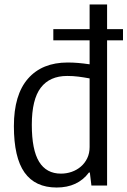

<svg xmlns="http://www.w3.org/2000/svg" viewBox="-20 -828 569 857"><path d="M218 -698H380V-808H458V-698H529V-648H458V0H388L381 -58H377Q327 9 233 9Q137 9 89.5 -58Q42 -125 42 -265Q42 -405 105 -477Q168 -549 282 -549Q306 -549 329 -547Q352 -545 380 -541V-648H218ZM252 -53Q277 -53 300 -61Q323 -69 341 -84.5Q359 -100 369.5 -122Q380 -144 380 -172V-478Q353 -483 329.5 -486Q306 -489 280 -489Q202 -489 162 -436.5Q122 -384 122 -271Q122 -159 154.5 -106Q187 -53 252 -53Z"/></svg>

Font: Encode Sans Condensed
Style: Regular
Weight: 400
Designer: Pablo Impallari, Andres Torresi
Foundry: Pablo Impallari, Andres Torresi
Version: Version 1.000; ttfautohint (v1.00) -l 8 -r 50 -G 200 -x 14 -